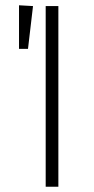

<svg xmlns="http://www.w3.org/2000/svg" viewBox="-20 -707 356 727"><path d="M52 -687V-522H86L105 -684ZM201 -684H153V0H201Z"/></svg>

Font: Fira Sans ExtraLight
Style: Regular
Weight: 200
Designer: bBox Type GmbH & Carrois Corporate GbR & Edenspiekermann AG
Foundry: bBox Type GmbH & Carrois Corporate GbR & Edenspiekermann AG
Version: Version 4.300;PS 004.300;hotconv 1.0.88;makeotf.lib2.5.64775